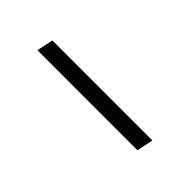

<svg xmlns="http://www.w3.org/2000/svg" viewBox="-6 -367 209 209"><g transform="rotate(45 98.0 -262.5)"><path d="M18 -253 22 -272H176L172 -253Z"/></g></svg>

Font: Georama Condensed Thin
Style: Italic
Weight: 100
Width: 3
Italic angle: -9°
Designer: Jean-Baptiste Levee
Foundry: Production Type
Version: Version 1.000